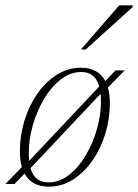

<svg xmlns="http://www.w3.org/2000/svg" viewBox="-35 -690 518 720"><path d="M268.5 -436Q333 -436 360 -386L398 -426H432.5L369.5 -361.5Q377 -336.5 377 -303.5Q377 -245 360 -189Q343 -133 312 -88.2Q281 -43.5 239.2 -16.8Q197.5 10 148 10Q84 10 57 -39L19.5 0H-15L47 -63.5Q39.5 -89 39.5 -122.5Q39.5 -181 56.5 -237Q73.5 -293 104.5 -337.8Q135.5 -382.5 177.2 -409.2Q219 -436 268.5 -436ZM73 -118Q73 -101 74.5 -87L337 -365.5Q322.5 -420 270 -420Q228.5 -420 192.5 -391.8Q156.5 -363.5 129.8 -318.2Q103 -273 88 -220.2Q73 -167.5 73 -118ZM146.5 -6Q188 -6 224 -34.2Q260 -62.5 286.8 -107.8Q313.5 -153 328.5 -205.8Q343.5 -258.5 343.5 -308Q343.5 -324.5 342 -338L79.5 -59.5Q94 -6 146.5 -6ZM268.5 -504.5 412 -670H463L462 -663L286.5 -504.5Z"/></svg>

Font: Newsreader Text ExtraLight
Style: Italic
Weight: 275
Italic angle: -17°
Designer: Hugues Gentile
Foundry: Production Type
Version: Version 1.001